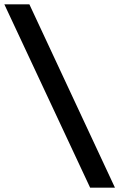

<svg xmlns="http://www.w3.org/2000/svg" viewBox="-31 -732 562 882"><path d="M383 130 -11 -712H104L497 130Z"/></svg>

Font: Overpass SemiBold
Style: Regular
Weight: 600
Designer: Delve Withrington, Dave Bailey, Thomas Jockin
Foundry: Delve Fonts LLC
Version: Version 4.000